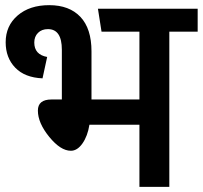

<svg xmlns="http://www.w3.org/2000/svg" viewBox="-20 -725 787 745"><path d="M747 -691V-602H637V0H521V-241H327Q320 -197 300 -168.5Q280 -140 255 -140Q215 -140 171 -194Q127 -248 127 -296Q127 -339 180 -339H220V-532Q220 -612 166 -612Q142 -612 127.5 -597.5Q113 -583 113 -560Q113 -513 163 -504L145 -421Q76 -424 39 -462.5Q2 -501 2 -561Q2 -625 48.5 -665Q95 -705 171 -705Q249 -705 292 -659.5Q335 -614 335 -526V-339H521V-602H374L360 -691Z"/></svg>

Font: FiraGO Medium
Style: Regular
Weight: 500
Designer: bBox Type
Foundry: bBox Type GmbH
Version: Version 1.001;PS 001.001;hotconv 1.0.88;makeotf.lib2.5.64775